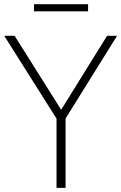

<svg xmlns="http://www.w3.org/2000/svg" viewBox="-32 -914 589 934"><path d="M537.5 -740 287 -337.5V0H243V-337L-11.5 -740H39L265.5 -380L489 -740ZM133.5 -859V-893.5H396.5V-859Z"/></svg>

Font: Encode Sans Semi Condensed ExLight
Style: Regular
Weight: 275
Width: 4
Designer: Multiple Designers
Foundry: Impallari Type
Version: Version 2.000